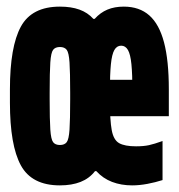

<svg xmlns="http://www.w3.org/2000/svg" viewBox="-20 -550 540 580"><path d="M161 10Q76 10 43 -50.5Q10 -111 10 -240V-280Q10 -409 43 -469.5Q76 -530 161 -530Q195 -530 220 -521Q245 -512 262 -493H266Q283 -512 304.5 -521Q326 -530 354 -530Q401 -530 431 -503.5Q461 -477 475.5 -422Q490 -367 490 -280V-199H283V-309H391L380 -274Q380 -326 377 -356Q374 -386 366.5 -399Q359 -412 346 -412Q333 -412 325.5 -399Q318 -386 315 -356Q312 -326 312 -274V-246Q312 -187 317.5 -157Q323 -127 340 -117.5Q357 -108 391 -108Q414 -108 430 -111.5Q446 -115 471 -124V-6Q449 1 425 5.5Q401 10 379 10Q346 10 318.5 -0.5Q291 -11 271 -33H267Q250 -11 223.5 -0.5Q197 10 161 10ZM161 -112Q175 -112 181.5 -120.5Q188 -129 190 -158.5Q192 -188 192 -250V-270Q192 -332 190 -361.5Q188 -391 181.5 -399.5Q175 -408 161 -408Q147 -408 140.5 -399.5Q134 -391 132 -361.5Q130 -332 130 -270V-250Q130 -188 132 -158.5Q134 -129 140.5 -120.5Q147 -112 161 -112Z"/></svg>

Font: M PLUS 1 Code
Style: Bold
Weight: 700
Designer: Coji Morishita
Foundry: UNDERFOREST DESIGN
Version: Version 1.002